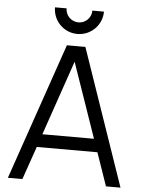

<svg xmlns="http://www.w3.org/2000/svg" viewBox="-60 -961 754 1008"><g transform="rotate(5 317.0 -456.5)"><path d="M317.5 -784C388.5 -784 446.5 -841.5 446.5 -913H385.5C385.5 -875.5 355.5 -845 317.5 -845C280 -845 249.5 -875.5 249.5 -913H188.5C188.5 -841.5 246 -784 317.5 -784ZM20 0H96.5L157 -174.5H476.5L537 0H613.5L365.5 -720H268ZM180.5 -243.5 316 -637.5 452.5 -243.5Z"/></g></svg>

Font: Hauora
Style: Regular
Weight: 400
Designer: Mikhail Sharanda
Foundry: WCYS & Co.
Version: Version 1.010